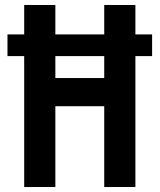

<svg xmlns="http://www.w3.org/2000/svg" viewBox="-20 -750 640 770"><path d="M77 0V-525H10V-612H77V-730H202V-612H398V-730H523V-612H590V-525H523V0H398V-324H202V0ZM202 -437H398V-525H202Z"/></svg>

Font: Tiny
Style: Bold
Weight: 700
Monospace: yes
Designer: Philipp Nurullin, Konstantin Bulenkov
Foundry: JetBrains
Version: Version 2.251; ttfautohint (v1.8.4.7-5d5b)